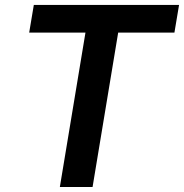

<svg xmlns="http://www.w3.org/2000/svg" viewBox="-20 -747 735 767"><path d="M96.6 -616.8H321.4L219.1 0H349.8L452.1 -616.8H676.8L695.3 -727.3H115.1Z"/></svg>

Font: Margiela Sans Semi Bold
Style: Italic
Weight: 600
Italic angle: -9.39999°
Designer: Stefan Endress, Andreas Faust
Version: Version 1.100;FEAKit 1.0